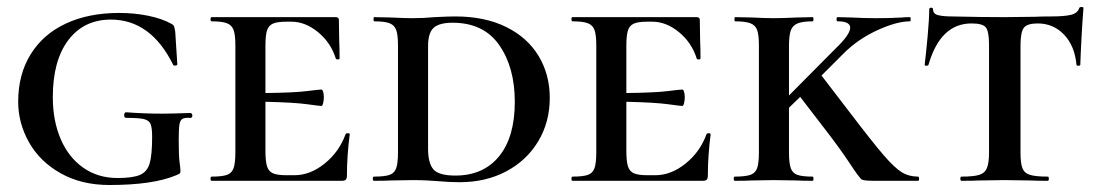

<svg xmlns="http://www.w3.org/2000/svg" viewBox="-20 -517 3139 549"><path d="M32 -226Q32 -304 67.5 -361.5Q103 -419 168 -449.5Q233 -480 321 -480Q364 -480 403.5 -472Q443 -464 470 -449Q476 -446 477.5 -442Q479 -438 481 -427L487 -333Q487 -330 481.5 -329.5Q476 -329 475 -332Q411 -461 297 -461Q220 -461 175.5 -402.5Q131 -344 131 -239Q131 -172 153.5 -119.5Q176 -67 218 -37.5Q260 -8 316 -8Q360 -8 380.5 -17Q401 -26 408 -50Q415 -74 415 -126Q415 -152 410.5 -162.5Q406 -173 391.5 -176.5Q377 -180 341 -180Q335 -180 335 -188Q335 -191 336.5 -193.5Q338 -196 340 -196Q392 -192 445 -192Q469 -192 525 -194Q527 -194 528.5 -191.5Q530 -189 530 -187Q530 -180 525 -180Q508 -181 501.5 -177Q495 -173 493 -160.5Q491 -148 491 -116Q491 -71 493.5 -53Q496 -35 496 -28Q496 -23 494.5 -21.5Q493 -20 489.5 -18.5Q486 -17 484 -16Q418 12 293 12Q213 12 153.5 -21.5Q94 -55 63 -110Q32 -165 32 -226Z M980 -133Q972 -71 972 -15Q972 -7 969 -3.5Q966 0 957 0H585Q582 0 582 -6Q582 -12 585 -12Q615 -12 629 -17Q643 -22 648 -36.5Q653 -51 653 -81V-387Q653 -417 648 -431Q643 -445 629 -450.5Q615 -456 585 -456Q582 -456 582 -462Q582 -468 585 -468H940Q949 -468 949 -460L950 -398Q951 -379 951 -350Q951 -347 946 -347Q941 -347 940 -350Q926 -395 889.5 -425Q853 -455 813 -455H799Q773 -455 760.5 -449.5Q748 -444 743.5 -430Q739 -416 739 -386V-251Q821 -252 857 -256.5Q893 -261 899 -261Q902 -261 904 -254.5Q906 -248 906 -239Q906 -230 904 -222Q902 -214 899 -214Q894 -214 858 -219Q822 -224 739 -226V-85Q739 -56 743.5 -41.5Q748 -27 760.5 -21.5Q773 -16 799 -16H822Q867 -16 908.5 -49.5Q950 -83 968 -133Q969 -136 974.5 -136Q980 -136 980 -133Z M1232 1Q1220 0 1202 -1Q1184 -2 1160 -2L1098 -1Q1080 0 1049 0Q1046 0 1046 -6Q1046 -12 1049 -12Q1080 -12 1094 -17Q1108 -22 1113 -36.5Q1118 -51 1118 -81V-387Q1118 -417 1113 -431Q1108 -445 1094 -450.5Q1080 -456 1050 -456Q1048 -456 1048 -462Q1048 -468 1050 -468L1098 -467Q1138 -465 1160 -465Q1191 -465 1223 -468Q1263 -470 1282 -470Q1366 -470 1427 -440Q1488 -410 1520 -357Q1552 -304 1552 -237Q1552 -168 1519 -113Q1486 -58 1427.5 -27Q1369 4 1294 4Q1265 4 1232 1ZM1452 -226Q1452 -324 1407.5 -388Q1363 -452 1274 -452Q1236 -452 1220 -437.5Q1204 -423 1204 -385V-92Q1204 -50 1219.5 -32.5Q1235 -15 1282 -15Q1362 -15 1407 -70Q1452 -125 1452 -226Z M2012 -133Q2004 -71 2004 -15Q2004 -7 2001 -3.5Q1998 0 1989 0H1617Q1614 0 1614 -6Q1614 -12 1617 -12Q1647 -12 1661 -17Q1675 -22 1680 -36.5Q1685 -51 1685 -81V-387Q1685 -417 1680 -431Q1675 -445 1661 -450.5Q1647 -456 1617 -456Q1614 -456 1614 -462Q1614 -468 1617 -468H1972Q1981 -468 1981 -460L1982 -398Q1983 -379 1983 -350Q1983 -347 1978 -347Q1973 -347 1972 -350Q1958 -395 1921.5 -425Q1885 -455 1845 -455H1831Q1805 -455 1792.5 -449.5Q1780 -444 1775.5 -430Q1771 -416 1771 -386V-251Q1853 -252 1889 -256.5Q1925 -261 1931 -261Q1934 -261 1936 -254.5Q1938 -248 1938 -239Q1938 -230 1936 -222Q1934 -214 1931 -214Q1926 -214 1890 -219Q1854 -224 1771 -226V-85Q1771 -56 1775.5 -41.5Q1780 -27 1792.5 -21.5Q1805 -16 1831 -16H1854Q1899 -16 1940.5 -49.5Q1982 -83 2000 -133Q2001 -136 2006.5 -136Q2012 -136 2012 -133Z M2605 0H2481Q2451 0 2444.5 -3.5Q2438 -7 2410 -49.5Q2382 -92 2341 -145L2268 -240L2236 -209V-81Q2236 -51 2241 -36.5Q2246 -22 2260 -17Q2274 -12 2304 -12Q2306 -12 2306 -6Q2306 0 2304 0Q2274 0 2258 -1L2192 -2L2130 -1Q2112 0 2081 0Q2078 0 2078 -6Q2078 -12 2081 -12Q2111 -12 2125.5 -17Q2140 -22 2145 -36.5Q2150 -51 2150 -81V-387Q2150 -417 2145 -431Q2140 -445 2125.5 -450.5Q2111 -456 2082 -456Q2080 -456 2080 -462Q2080 -468 2082 -468L2130 -467Q2170 -465 2192 -465Q2217 -465 2259 -467L2304 -468Q2306 -468 2306 -462Q2306 -456 2304 -456Q2275 -456 2260.5 -450Q2246 -444 2241 -429.5Q2236 -415 2236 -385V-244L2369 -378Q2411 -418 2411 -438Q2411 -456 2375 -456Q2372 -456 2372 -462Q2372 -468 2375 -468L2415 -467Q2451 -465 2484 -465Q2525 -465 2559 -467Q2568 -468 2582 -468Q2584 -468 2584 -462Q2584 -456 2582 -456Q2544 -456 2488.5 -430.5Q2433 -405 2392 -364L2329 -301L2408 -198Q2475 -110 2506.5 -73.5Q2538 -37 2558.5 -24.5Q2579 -12 2605 -12Q2608 -12 2608 -6Q2608 0 2605 0Z M2635 -332Q2634 -329 2629 -329Q2624 -329 2624 -332Q2628 -364 2632.5 -414Q2637 -464 2637 -490Q2637 -495 2642.5 -495Q2648 -495 2648 -490Q2648 -477 2663 -473.5Q2678 -470 2701 -470Q2787 -468 2852 -468L2939 -469Q2956 -470 2985 -470Q3023 -470 3042 -474.5Q3061 -479 3066 -494Q3067 -497 3072.5 -497Q3078 -497 3078 -494Q3075 -457 3072.5 -410.5Q3070 -364 3069 -332Q3069 -329 3063.5 -329Q3058 -329 3058 -332Q3053 -386 3022.5 -418Q2992 -450 2947 -450Q2917 -450 2907.5 -437.5Q2898 -425 2898 -387V-81Q2898 -50 2903.5 -36Q2909 -22 2925 -17Q2941 -12 2976 -12Q2979 -12 2979 -6Q2979 0 2976 0Q2944 0 2925 -1L2852 -2L2781 -1Q2762 0 2729 0Q2726 0 2726 -6Q2726 -12 2729 -12Q2764 -12 2780 -17Q2796 -22 2802 -36.5Q2808 -51 2808 -81V-389Q2808 -427 2799 -438.5Q2790 -450 2758 -450Q2669 -450 2635 -332Z"/></svg>

Font: Cormorant SC SemiBold
Style: Regular
Weight: 600
Designer: Christian Thalmann (Catharsis Fonts)
Version: Version 3.000